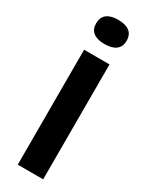

<svg xmlns="http://www.w3.org/2000/svg" viewBox="-227 -914 739 955"><g transform="rotate(30 143.0 -437.0)"><path d="M70 0V-660H216V0ZM143 -735Q101 -735 78.5 -752.5Q56 -770 56 -804Q56 -839 78.5 -856.5Q101 -874 143 -874Q186 -874 208.5 -856.5Q231 -839 231 -804Q231 -770 208.5 -752.5Q186 -735 143 -735Z"/></g></svg>

Font: Bricolage Grotesque 24pt
Style: Bold
Weight: 700
Designer: Mathieu Triay
Foundry: Atelier Triay
Version: Version 1.001;gftools[0.9.33.dev8+g029e19f]